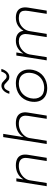

<svg xmlns="http://www.w3.org/2000/svg" viewBox="1143 -1920 785 3111"><g transform="rotate(-90 1535.5 -364.5)"><path d="M74 0 152 -492H202L184 -380H186Q223 -440 281.5 -470Q340 -500 410 -500Q477 -500 518.5 -477.5Q560 -455 576.5 -411.5Q593 -368 583 -305L534 0H482L529 -300Q537 -348 527 -381.5Q517 -415 486.5 -433.5Q456 -452 401 -452Q343 -452 293 -427Q243 -402 210.5 -362.5Q178 -323 170 -278L126 0Z M758 0 870 -705H922L870 -380H873Q908 -440 966 -470Q1024 -500 1094 -500Q1161 -500 1202.5 -477.5Q1244 -455 1260.5 -411.5Q1277 -368 1267 -305L1218 0H1166L1213 -300Q1221 -348 1211 -381.5Q1201 -415 1170.5 -433.5Q1140 -452 1085 -452Q1027 -452 977 -427Q927 -402 894.5 -362.5Q862 -323 854 -278L810 0Z M1664 8Q1580 8 1526 -27.5Q1472 -63 1451.5 -126.5Q1431 -190 1448 -273Q1460 -327 1487 -369.5Q1514 -412 1553 -441Q1592 -470 1640 -485Q1688 -500 1742 -500Q1826 -500 1879.5 -464.5Q1933 -429 1953.5 -366.5Q1974 -304 1958 -221Q1946 -166 1919 -123.5Q1892 -81 1853 -52Q1814 -23 1766 -7.5Q1718 8 1664 8ZM1665 -41Q1726 -41 1775.5 -64Q1825 -87 1859 -129.5Q1893 -172 1906 -233Q1926 -330 1881.5 -391Q1837 -452 1739 -452Q1680 -452 1630 -429.5Q1580 -407 1546.5 -364Q1513 -321 1499 -261Q1480 -163 1524 -102Q1568 -41 1665 -41ZM1612 -604 1571 -606Q1588 -667 1623.5 -700.5Q1659 -734 1702 -734Q1734 -734 1754 -719Q1774 -704 1791 -686Q1804 -672 1818 -661Q1832 -650 1851 -650Q1879 -650 1898 -671Q1917 -692 1933 -737L1975 -734Q1956 -673 1921.5 -639.5Q1887 -606 1844 -606Q1811 -606 1791 -621.5Q1771 -637 1754 -654Q1740 -669 1726.5 -679.5Q1713 -690 1694 -690Q1667 -690 1647.5 -669Q1628 -648 1612 -604Z M2113 0 2191 -492H2241L2223 -380H2225Q2254 -431 2307 -465.5Q2360 -500 2431 -500Q2505 -500 2546 -465.5Q2587 -431 2591 -378H2593Q2627 -435 2679.5 -467.5Q2732 -500 2807 -500Q2867 -500 2906.5 -477.5Q2946 -455 2961.5 -412Q2977 -369 2968 -305L2919 0H2867L2913 -295Q2922 -349 2914 -383.5Q2906 -418 2878 -435Q2850 -452 2799 -452Q2740 -452 2695 -427Q2650 -402 2621.5 -362Q2593 -322 2586 -273L2542 0H2490L2536 -295Q2545 -348 2534 -382.5Q2523 -417 2495 -434.5Q2467 -452 2423 -452Q2380 -452 2343 -436Q2306 -420 2277.5 -394Q2249 -368 2231.5 -337.5Q2214 -307 2209 -278L2165 0Z"/></g></svg>

Font: Nunito Sans 7pt SemiExpanded ExtraLight
Style: Italic
Weight: 250
Width: 6
Italic angle: -9°
Designer: Vernon Adams
Foundry: Vernon Adams
Version: Version 3.101;gftools[0.9.27]